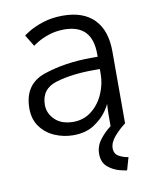

<svg xmlns="http://www.w3.org/2000/svg" viewBox="-82 -578 683 846"><g transform="rotate(-10 260.0 -155.0)"><path d="M372 99Q372 125 393.5 136Q415 147 434 149L418 205Q418 207 387.5 199.5Q357 192 333 171.5Q309 151 309 113Q309 78 331 49.5Q353 21 380 1V-55Q380 -72 381 -83Q382 -94 382 -97H380Q384 -97 363.5 -67Q343 -37 305.5 -12.5Q268 12 212 12Q169 12 129.5 -5Q90 -22 65.5 -55.5Q41 -89 41 -137Q41 -246 136 -278Q231 -310 349 -310H377V-323Q377 -454 252 -454Q215 -454 183.5 -443.5Q152 -433 131 -420Q110 -407 110 -406L79 -457Q79 -459 103.5 -474Q128 -489 167.5 -502Q207 -515 257 -515Q348 -515 396.5 -465.5Q445 -416 445 -322V0Q418 20 395 46.5Q372 73 372 99ZM377 -255H349Q252 -255 181.5 -234Q111 -213 111 -141Q111 -103 140.5 -74.5Q170 -46 223 -46Q269 -46 304 -73.5Q339 -101 358 -144.5Q377 -188 377 -233Z"/></g></svg>

Font: Museo Sans Light
Style: Regular
Weight: 300
Designer: Jos Buivenga
Foundry: Jos Buivenga & Rosetta Type Foundry (extension, remastering)
Version: Version 3.600;PS 1.000;hotconv 1.0.88;makeotf.lib2.5.647800;